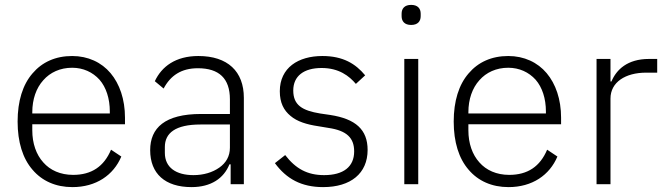

<svg xmlns="http://www.w3.org/2000/svg" viewBox="-20 -753 2723 785"><path d="M276 12C208 12 152 -13 113 -59C73 -105 52 -172 52 -256C52 -340 73 -407 113 -453C152 -499 207 -524 275 -524C340 -524 395 -498 432 -454C469 -410 491 -347 491 -272V-245H112V-220C112 -167 128 -121 157 -89C185 -57 227 -38 279 -38C354 -38 405 -72 434 -141L476 -113C444 -37 373 12 276 12ZM275 -476C226 -476 185 -457 157 -425C128 -393 112 -347 112 -294V-289H429V-297C429 -350 414 -396 387 -427C359 -458 320 -476 275 -476Z M791 -524C698 -524 641 -481 613 -421L649 -391C677 -444 721 -474 789 -474C876 -474 920 -432 920 -347V-287H802C654 -287 594 -230 594 -139C594 -43 655 12 763 12C843 12 895 -24 918 -81H923V0H977V-353C977 -461 911 -524 791 -524ZM920 -149C920 -114 904 -87 877 -68C849 -48 812 -37 771 -37C700 -37 654 -68 654 -128V-152C654 -209 697 -244 800 -244H920V-149Z M1301 12C1212 12 1151 -22 1104 -86L1146 -119C1189 -63 1237 -37 1305 -37C1384 -37 1428 -71 1428 -134C1428 -189 1398 -219 1323 -230L1281 -237C1234 -244 1195 -256 1168 -279C1140 -302 1124 -333 1124 -380C1124 -428 1143 -464 1174 -488C1205 -512 1249 -524 1298 -524C1383 -524 1434 -492 1473 -445L1435 -410C1408 -442 1366 -475 1295 -475C1222 -475 1179 -442 1179 -383C1179 -323 1216 -301 1289 -289L1330 -283C1434 -267 1483 -223 1483 -140C1483 -44 1414 12 1301 12Z M1661 -651C1634 -651 1622 -666 1622 -687V-697C1622 -718 1634 -733 1661 -733C1688 -733 1700 -718 1700 -697V-687C1700 -666 1688 -651 1661 -651ZM1633 -512H1690V0H1633Z M2059 12C1991 12 1935 -13 1896 -59C1856 -105 1835 -172 1835 -256C1835 -340 1856 -407 1896 -453C1935 -499 1990 -524 2058 -524C2123 -524 2178 -498 2215 -454C2252 -410 2274 -347 2274 -272V-245H1895V-220C1895 -167 1911 -121 1940 -89C1968 -57 2010 -38 2062 -38C2137 -38 2188 -72 2217 -141L2259 -113C2227 -37 2156 12 2059 12ZM2058 -476C2009 -476 1968 -457 1940 -425C1911 -393 1895 -347 1895 -294V-289H2212V-297C2212 -350 2197 -396 2170 -427C2142 -458 2103 -476 2058 -476Z M2419 0V-512H2476V-420H2480C2500 -468 2545 -512 2633 -512H2667V-456H2622C2537 -456 2476 -417 2476 -350V0Z"/></svg>

Font: Plexus Sans Light
Style: Regular
Weight: 300
Version: Version 2.001;PS 002.001;hotconv 1.0.70;makeotf.lib2.5.58329